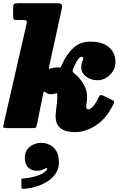

<svg xmlns="http://www.w3.org/2000/svg" viewBox="-43 -800 779 1199"><path d="M664.5 -148Q622.5 -60.5 557 -17.8Q491.5 25 426 25Q361.5 25 330 -3.5Q298.5 -32 305.5 -96L312.5 -160Q313.5 -171.5 314.5 -183.5Q315.5 -195.5 314 -207Q315 -215.5 311.8 -216.8Q308.5 -218 300 -215.5Q289 -212 274 -212Q256 -212 242 -223Q234 -229.5 231.5 -227.2Q229 -225 227 -217L188.5 -26Q185 -10 182.2 -5Q179.5 0 160 0H3Q-22 0 -22.8 -5.2Q-23.5 -10.5 -19 -30L122 -647Q126 -664.5 123.2 -669.8Q120.5 -675 98.5 -675H63Q47 -675 43 -679.2Q39 -683.5 39 -699V-749Q39 -771 44.8 -775.5Q50.5 -780 72 -780H311.5Q334.5 -780 341 -773.5Q347.5 -767 342 -741L265 -390Q263 -382.5 262 -375Q261 -367.5 275.5 -372.5Q293 -379 315.5 -379Q318.5 -379 321.5 -379Q324.5 -379 327.5 -378.5Q334.5 -378 336 -380Q337.5 -382 339.5 -387.5Q340.5 -390 341.5 -392.2Q342.5 -394.5 343.5 -397Q373 -461.5 415.2 -500.8Q457.5 -540 520 -540Q599 -540 638.5 -504Q678 -468 678 -414Q678 -382 662.2 -356Q646.5 -330 620.8 -314.5Q595 -299 565.5 -299Q524.5 -299 494.5 -321.8Q464.5 -344.5 464.5 -378Q464.5 -402 470.8 -415Q477 -428 477 -436Q477 -442 473.8 -443.5Q470.5 -445 467 -445Q456 -445 444.5 -429.8Q433 -414.5 415.5 -375Q415 -373 414 -371.2Q413 -369.5 412 -367Q409.5 -361 410.8 -354.8Q412 -348.5 421.5 -341Q459.5 -312 483 -266.5Q506.5 -221 499.5 -168L495.5 -139Q492.5 -117 509 -117Q518.5 -117 535.2 -132.5Q552 -148 575 -196Q580.5 -205.5 585 -206.8Q589.5 -208 602 -202.5L657.5 -175.5Q667.5 -170.5 669.2 -165.8Q671 -161 664.5 -148ZM112 185.5Q112 142.5 142.5 117.2Q173 92 214 92Q241.5 92 267 104Q292.5 116 308.8 143Q325 170 325 215.5Q325 254.5 304.5 284.2Q284 314 251 334.5Q218 355 179.8 366Q141.5 377 106 379Q95.5 379.5 93 377.5Q90.5 375.5 90.5 365V322.5Q90.5 315.5 93.2 315.5Q96 315.5 102.5 315Q126 313 154.2 307Q182.5 301 207.5 290.5Q232.5 280 246 264.5Q256 253 250.5 250.8Q245 248.5 236 254Q226.5 259.5 214.8 263Q203 266.5 187.5 266.5Q152.5 266.5 132.2 245Q112 223.5 112 185.5Z"/></svg>

Font: Besley* Fatface
Style: Italic
Weight: 900
Italic angle: -13°
Designer: Owen Earl
Foundry: indestructible type*
Version: Version 3.000; ttfautohint (v1.8.3)